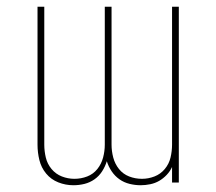

<svg xmlns="http://www.w3.org/2000/svg" viewBox="-20 -540 640 568"><path d="M197 8Q174 8 152.5 -0.5Q131 -9 116.5 -26.5Q102 -44 96.5 -66.5Q91 -89 91 -112V-520H111V-112Q111 -93 115.5 -74Q120 -55 132.5 -40Q145 -25 163 -18Q181 -11 200 -11Q220 -11 238 -18Q256 -25 268 -40Q280 -55 285 -74Q290 -93 290 -112V-520H310V-112Q310 -93 315 -74Q320 -55 332 -40Q344 -25 362 -18Q380 -11 400 -11Q419 -11 437 -18Q455 -25 467.5 -40Q480 -55 484.5 -74Q489 -93 489 -112V-520H509V0H489V-46Q483 -33 473 -22.5Q463 -12 451 -5Q439 2 424.5 5Q410 8 396 8Q380 8 363.5 4Q347 0 333.5 -9.5Q320 -19 310.5 -33Q301 -47 296 -63Q291 -47 282 -33Q273 -19 259.5 -9.5Q246 0 230 4Q214 8 197 8Z"/></svg>

Font: Iosevka Thin Extended
Style: Regular
Weight: 100
Width: 7
Monospace: yes
Designer: Belleve Invis
Foundry: Belleve Invis
Version: Version 32.5.0; ttfautohint (v1.8.4)